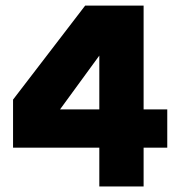

<svg xmlns="http://www.w3.org/2000/svg" viewBox="-20 -670 638 690"><path d="M496.1 -139.2V0H336.9V-139.2H26.9V-312L286.1 -649.9H496.1V-276.9H581.1V-139.2ZM336.9 -276.9V-470.2L195.8 -276.9Z"/></svg>

Font: Overused Grotesk ExtraBold
Style: Regular
Weight: 800
Version: Version 0.002